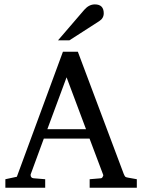

<svg xmlns="http://www.w3.org/2000/svg" viewBox="-20 -873 646 873"><path d="M451.7 -812.5Q451.7 -790 431.2 -776.9L295.4 -689.5H243.7L363.3 -828.6Q384.8 -853 411.1 -853Q451.7 -853 451.7 -812.5ZM602.1 -19.5H387.7V-58.1L439.9 -62.5Q444.8 -63.5 446.8 -68.8Q450.7 -74.7 449.2 -78.1L387.2 -242.7H179.2L119.6 -80.6Q119.1 -79.6 119.1 -78.1Q119.1 -64 132.3 -62.5L185.5 -58.1V-19.5H4.4V-58.1L56.6 -69.3L266.1 -637.7H334L542.5 -82.5Q547.4 -71.3 549.3 -69.8Q552.2 -66.9 561.5 -65.4L602.1 -58.1ZM371.1 -285.6 282.7 -521.5 195.3 -285.6Z"/></svg>

Font: Annapurna SIL
Style: Regular
Weight: 400
Designer: Peter Martin, Annie Olsen
Foundry: SIL International
Version: Version 2.000